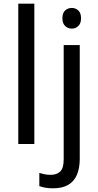

<svg xmlns="http://www.w3.org/2000/svg" viewBox="-20 -780 531 1040"><path d="M166 0H79V-760H166ZM267 240Q243 240 224.5 236.5Q206 233 193 228V157Q207 161 222 164Q237 167 255 167Q286 167 305.5 149.5Q325 132 325 83V-536H412V80Q412 130 397 166Q382 202 350 221Q318 240 267 240ZM318 -681Q318 -710 333 -723.5Q348 -737 369 -737Q389 -737 404 -723.5Q419 -710 419 -681Q419 -653 404 -639Q389 -625 369 -625Q348 -625 333 -639Q318 -653 318 -681Z"/></svg>

Font: Noto Sans Display
Style: Regular
Weight: 400
Designer: Monotype Design Team
Foundry: Monotype Imaging Inc.
Version: Version 2.003